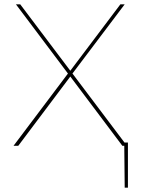

<svg xmlns="http://www.w3.org/2000/svg" viewBox="-20 -678 678 893"><path d="M575 -15V195H560L558 0H549L307 -322L65 0H43L296 -336L54 -658H74L307 -349L540 -658H560L317 -336L559 -15Z"/></svg>

Font: Ysabeau Thin
Style: Regular
Weight: 200
Designer: Christian Thalmann (Catharsis Fonts)
Version: Version 0.003